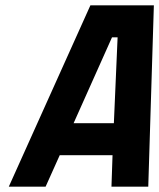

<svg xmlns="http://www.w3.org/2000/svg" viewBox="-20 -700 597 720"><path d="M13 0 319 -680H557L536 0H398L402 -118H204L151 0ZM400 -560 256 -238H407L421 -560Z"/></svg>

Font: Titillium Web
Style: Bold Italic
Weight: 700
Italic angle: -13°
Version: Version 1.001;PS 57.000;hotconv 1.0.70;makeotf.lib2.5.55311